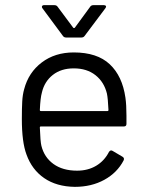

<svg xmlns="http://www.w3.org/2000/svg" viewBox="-20 -718 573 747"><path d="M472 -268V-236Q472 -226 462 -226H139Q135 -226 135 -222Q137 -167 141 -151Q152 -106 188 -80Q224 -54 280 -54Q322 -54 354 -73Q386 -92 404 -127Q410 -136 418 -131L457 -108Q465 -103 461 -94Q436 -46 386 -18.5Q336 9 271 9Q200 8 152 -25Q104 -58 83 -117Q65 -165 65 -255Q65 -297 66.5 -323.5Q68 -350 74 -371Q91 -436 142.5 -475Q194 -514 267 -514Q358 -514 407 -468Q456 -422 468 -338Q472 -310 472 -268ZM143 -358Q137 -337 135 -290Q135 -286 139 -286H398Q402 -286 402 -290Q400 -335 396 -354Q385 -399 351.5 -425.5Q318 -452 267 -452Q218 -452 185.5 -426.5Q153 -401 143 -358ZM143 -692Q143 -694 145 -696Q147 -698 151 -698H191Q200 -698 204 -692L265 -610Q266 -609 268 -609Q270 -609 271 -610L331 -692Q335 -698 344 -698H384Q390 -698 392 -694.5Q394 -691 390 -686L309 -578Q305 -572 296 -572H238Q229 -572 225 -578L145 -686Q143 -688 143 -692Z"/></svg>

Font: Amber EN
Style: Regular
Weight: 400
Designer: Jeremy Tribby
Foundry: Tribby Type Co.
Version: Version 1.403 November 24, 2021